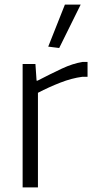

<svg xmlns="http://www.w3.org/2000/svg" viewBox="-20 -820 415 840"><path d="M191 -616 264 -800H333L239 -610ZM79 -540H135L140 -467H144Q204 -498 251 -520Q298 -542 341 -549H363V-484H340Q294 -478 244 -458.5Q194 -439 146 -414V0H79Z"/></svg>

Font: Plata Sans Light
Style: Regular
Weight: 300
Designer: Pablo Impallari, Andres Torresi, & Cristiano Sobral
Foundry: Pablo Impallari, Andres Torresi, & Cristiano Sobral
Version: Version 1.00;December 28, 2019;FontCreator 12.0.0.2547 64-bi